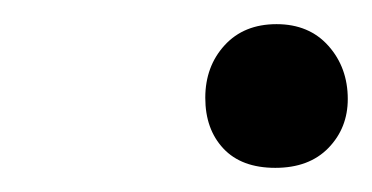

<svg xmlns="http://www.w3.org/2000/svg" viewBox="-20 -505 308 159"><path d="M268 -423Q268 -399 252 -382.5Q236 -366 208 -366Q180 -366 165 -382Q150 -398 150 -424Q150 -450 166 -467.5Q182 -485 209 -485Q236 -485 252 -467Q268 -449 268 -423Z"/></svg>

Font: myMathFont
Style: Regular
Weight: 400
Designer: Ross Mills, John Hudson & Paul Hanslow, Tiro Typeworks Ltd; with prior portions MicroPress Inc., and Coen Hoffman. Math 
Foundry: Tiro Typeworks Ltd
Version: Version 2.13 b171